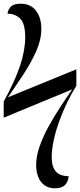

<svg xmlns="http://www.w3.org/2000/svg" viewBox="-23 -780 432 1036"><path d="M274 236Q238 236 215.5 218.5Q193 201 182.5 172.5Q172 144 172 111Q172 63 191 9Q210 -45 240.5 -100Q271 -155 304.5 -206Q338 -257 367 -298L-3 -145V-232Q59 -345 86 -427.5Q113 -510 113 -579Q113 -653 86 -679.5Q59 -706 18 -706Q18 -723 33 -741.5Q48 -760 89 -760Q142 -760 171 -722.5Q200 -685 200 -625Q200 -566 173 -505Q146 -444 105 -381.5Q64 -319 20 -255L389 -406V-317Q363 -276 339 -226.5Q315 -177 296 -124Q277 -71 266.5 -21.5Q256 28 256 68Q256 172 347 170Q346 199 328.5 217.5Q311 236 274 236Z"/></svg>

Font: Noto Serif Display SemiCondensed Medium
Style: Regular
Weight: 500
Width: 4
Designer: Monotype Design Team
Foundry: Monotype Imaging Inc.
Version: Version 2.009